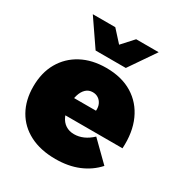

<svg xmlns="http://www.w3.org/2000/svg" viewBox="-180 -898 975 1035"><g transform="rotate(30 307.0 -380.5)"><path d="M373 -327Q375 -350 367 -367.5Q359 -385 344 -395Q329 -405 309 -405Q284 -405 267 -389Q250 -373 241.5 -345.5Q233 -318 233 -284Q233 -243 245.5 -215Q258 -187 280.5 -172.5Q303 -158 333 -158Q392 -158 444 -207L561 -92Q518 -44 455.5 -18Q393 8 313 8Q220 8 153 -26.5Q86 -61 50.5 -124Q15 -187 15 -271Q15 -358 51.5 -421.5Q88 -485 153.5 -520Q219 -555 307 -555Q403 -555 470 -514Q537 -473 570.5 -398.5Q604 -324 598 -223H204V-327ZM397 -607H209L98 -769H238L358 -637H248L368 -769H508Z"/></g></svg>

Font: Alexandria Black
Style: Regular
Weight: 900
Designer: Mohamed Gaber
Foundry: Kief Type Foundry
Version: Version 5.100